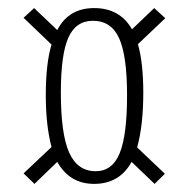

<svg xmlns="http://www.w3.org/2000/svg" viewBox="-20 -433 465 473"><path d="M215.8 -11.2Q256.8 -11.2 274.9 -55.7Q293 -100.1 293 -198.2Q293 -295.9 273.4 -338.9Q253.9 -381.8 209 -381.8Q167 -381.8 148.4 -340.3Q129.9 -298.8 129.9 -205.1Q129.9 -103 150.4 -57.1Q170.9 -11.2 215.8 -11.2ZM38.1 -5.9 106.9 -70.8Q92.8 -124.5 92.8 -198.2Q92.8 -276.4 106.9 -323.2L38.1 -389.2L64 -413.1L121.1 -358.9Q148.9 -413.1 211.9 -413.1Q275.4 -413.1 305.2 -360.8L359.9 -413.1L387.2 -388.2L319.8 -324.2Q333 -277.8 333 -205.1Q333 -124.5 317.9 -69.8L386.2 -4.9L360.8 20L304.2 -34.2Q274.4 20 211.9 20Q151.4 20 121.1 -34.2L64.9 20Z"/></svg>

Font: Halibut Cnd Thin
Style: Regular
Weight: 250
Width: 3
Designer: Matteo Maggi
Foundry: Collletttivo
Version: Version 3.080 | FøM Fix